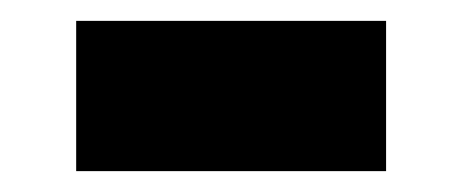

<svg xmlns="http://www.w3.org/2000/svg" viewBox="-20 -397 443 184"><path d="M53 -233V-377H350V-233Z"/></svg>

Font: IBM Plex Arabic
Style: Bold
Weight: 700
Designer: Mike Abbink, Paul van der Laan, Pieter van Rosmalen, Wael Morcos, Khajak Apelian
Foundry: Bold Monday
Version: Version 1.0